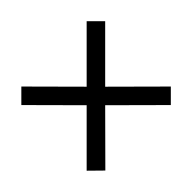

<svg xmlns="http://www.w3.org/2000/svg" viewBox="-124 -664 821 821"><g transform="rotate(-45 286.5 -254.0)"><path d="M540 -452 342 -254 541 -56 485 0 286 -198 89 0 32 -56 230 -254 33 -452 89 -508 286 -310 484 -508Z"/></g></svg>

Font: Keania One
Style: Regular
Weight: 400
Designer: Julia Petretta
Foundry: Julia Petretta
Version: Version 1.003